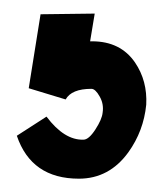

<svg xmlns="http://www.w3.org/2000/svg" viewBox="-20 -25 244 284"><path d="M4.9 175.8 48.8 147.5Q75.2 182.6 103.5 181.6Q111.3 181.6 121.1 166.5Q130.9 151.4 131.8 141.6Q133.8 128.9 127.4 117.7Q121.1 106.4 115.2 106.4Q85.9 106.4 77.1 122.1L22.5 105.5L40 -3.9L120.1 -4.9L113.3 36.1H116.2Q158.2 36.1 179.7 67.4Q198.2 94.7 196.3 129.9Q192.4 168.9 169.9 200.2Q141.6 239.3 96.7 239.3Q26.4 239.3 4.9 175.8Z"/></svg>

Font: Puritan
Style: BoldItalic
Weight: 700
Version: 2.1